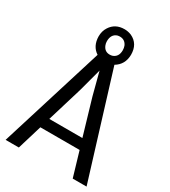

<svg xmlns="http://www.w3.org/2000/svg" viewBox="-206 -954 933 1055"><g transform="rotate(30 260.5 -427.0)"><path d="M87.9 0 134.8 -155.3H383.8L429.7 0H517.6L315.4 -656.2Q366.2 -686.5 367.2 -749Q367.2 -818.4 310.5 -844.7Q289.1 -853.5 266.6 -853.5Q208 -853.5 178.7 -807.6Q162.1 -782.2 162.1 -748Q163.1 -686.5 208 -657.2L3.9 0ZM221.7 -442.4Q227.5 -460.9 243.2 -522.5Q255.9 -568.4 260.7 -587.9Q264.6 -572.3 274.4 -535.2Q292 -465.8 297.9 -445.3L364.3 -219.7H154.3ZM214.8 -748Q214.8 -792 249 -803.7Q257.8 -805.7 264.6 -805.7Q296.9 -805.7 310.5 -775.4Q315.4 -762.7 315.4 -748Q315.4 -705.1 280.3 -693.4Q272.5 -691.4 264.6 -691.4Q232.4 -691.4 219.7 -722.7Q214.8 -734.4 214.8 -748Z"/></g></svg>

Font: Yaldevi Colombo Medium
Style: Regular
Weight: 500
Designer: Sol Matas, Denzil Rajitha, Kosala Senevirathne and Pathum Egodawatta
Foundry: Mooniak
Version: Version 1.020 ; ttfautohint (v1.6)